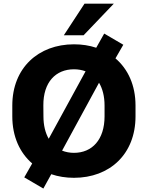

<svg xmlns="http://www.w3.org/2000/svg" viewBox="-20 -976 821 1066"><path d="M390.6 11.2C588.9 11.2 732.4 -120.1 732.4 -330.1V-390.1C732.4 -502.9 690.4 -592.8 621.1 -651.9L664.6 -727.5L558.6 -789.6L514.2 -710.9C476.6 -723.6 435.1 -730 390.6 -730C192.9 -730 48.3 -598.6 48.3 -390.1V-330.1C48.3 -217.8 89.8 -127.9 158.7 -68.4L114.7 8.8L220.7 70.8L264.6 -8.8C303.2 4.4 345.7 11.2 390.6 11.2ZM221.2 -330.1 220.7 -390.1C219.7 -520 289.6 -591.3 390.6 -591.3C414.1 -591.3 435.5 -587.4 455.1 -580.1L250.5 -205.6C231.9 -237.8 221.2 -279.8 221.2 -330.1ZM390.6 -127.4C366.7 -127.4 344.7 -131.8 324.7 -139.6L529.8 -516.6C549.3 -483.9 560.5 -441.4 560.5 -390.1V-330.1C560.5 -200.7 491.7 -127.4 390.6 -127.4ZM444.3 -780.3 611.8 -955.6H449.2L334.5 -780.3Z"/></svg>

Font: Winston ExtraBold
Style: Regular
Weight: 800
Designer: Vernon Adams, Kim Jin-seong, David Berlow, Cristiano Sobral
Foundry: The Winston Project Authors
Version: Version 3.004